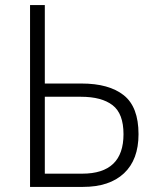

<svg xmlns="http://www.w3.org/2000/svg" viewBox="-20 -734 640 754"><path d="M306 0Q410 0 467 -53.5Q524 -107 524 -207Q524 -314 466 -360Q408 -406 300 -406H156V-714H98V0ZM156 -354H298Q379 -354 422 -321Q465 -288 465 -207Q465 -52 303 -52H156Z"/></svg>

Font: Noto Sans Mono UI Light
Style: Regular
Weight: 300
Designer: Monotype Design team
Foundry: Monotype Imaging Inc.
Version: 1.000